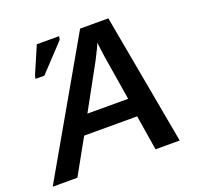

<svg xmlns="http://www.w3.org/2000/svg" viewBox="-151 -818 976 949"><g transform="rotate(-20 337.0 -344.0)"><path d="M202.1 -184.1 99.6 0H-30.3L364.3 -688H512.7L637.7 0H510.7L481 -184.1ZM420.4 -593.8Q416 -581.5 406.2 -561.5Q396.5 -541.5 382.3 -513.7L254.4 -280.8H468.8L430.2 -518.1Q426.3 -546.4 423.8 -565.4Q421.4 -584.5 420.4 -593.8ZM250.5 -670.4 118.7 -529.8H72.3L75.2 -545.9L136.7 -688.5H253.9Z"/></g></svg>

Font: Arimo SemiBold
Style: Italic
Weight: 600
Italic angle: -12°
Version: Version 1.33